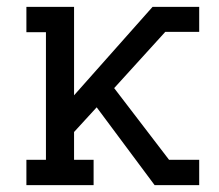

<svg xmlns="http://www.w3.org/2000/svg" viewBox="-20 -540 640 560"><path d="M57 0V-74H114V-446H57V-520H196V-262L425 -520H561V-447H462L313 -283L473 -74H561V0H431L262 -227L196 -155V-74H253V0Z"/></svg>

Font: Iosevka Etoile
Style: Regular
Weight: 400
Designer: Belleve Invis
Foundry: Belleve Invis
Version: Version 33.2.4